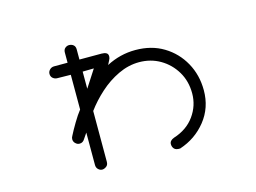

<svg xmlns="http://www.w3.org/2000/svg" viewBox="-84 -641 1167 876"><g transform="rotate(-15 500.0 -203.0)"><path d="M300 91Q290 91 281.5 83Q273 75 273 62V-91L256 -66Q247 -50 231 -50Q222 -50 217 -54Q203 -63 203 -78Q203 -86 208 -94Q219 -116 238 -148Q257 -180 273 -200V-364L209 -365Q198 -365 189 -372.5Q180 -380 180 -393Q180 -404 188.5 -412.5Q197 -421 209 -421H273V-469Q273 -483 281.5 -490Q290 -497 300 -497Q312 -497 320.5 -490Q329 -483 329 -469V-421H434Q447 -421 455.5 -416.5Q464 -412 464 -400Q464 -391 459 -382.5Q454 -374 449 -363Q514 -397 586 -397Q662 -397 719 -362.5Q776 -328 808.5 -269.5Q841 -211 841 -139Q841 -57 792.5 4Q744 65 668 90Q648 91 640 82Q632 73 632 60Q632 43 654 35Q717 15 751.5 -33Q786 -81 786 -139Q786 -197 759 -242Q732 -287 687.5 -313Q643 -339 588 -339Q538 -339 489.5 -316Q441 -293 400 -256Q359 -219 329 -178V62Q329 77 319 84Q309 91 300 91ZM329 -283 382 -365 329 -364Z"/></g></svg>

Font: Hachi Maru Pop
Style: Regular
Weight: 400
Designer: Nontynet
Foundry: Nontynet
Version: Version 1.300